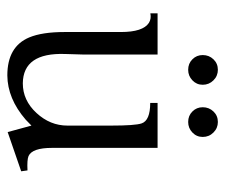

<svg xmlns="http://www.w3.org/2000/svg" viewBox="-65 -531 611 521"><g transform="rotate(90 240.5 -270.5)"><path d="M16.1 -373V-392.6H127.9V-188.5Q127.9 -181.6 126.5 -141.6Q122.6 -27.8 206.1 -26.9Q252.4 -26.9 286.6 -64Q320.8 -101.1 320.8 -147.9V-266.6Q320.8 -331.5 314.9 -349.1Q307.1 -372.6 259.3 -372.6V-392.6H381.3V-106Q381.3 -52.7 403.3 -42.5Q413.6 -38.1 442.4 -39.6L444.8 -22.5L338.4 14.2L320.8 -50.3L304.7 -34.7Q247.6 14.6 184.6 15.1Q106.4 15.1 81.5 -44.4Q66.9 -79.6 66.9 -140.1V-293Q66.9 -353 42 -369.1Q30.8 -376 16.1 -373ZM129.4 -515.1Q129.4 -532.2 140.9 -544.2Q152.3 -556.2 169.4 -556.2Q186 -556.2 198 -544.2Q210 -532.2 210 -515.1Q210 -498.5 198 -487.1Q186 -475.6 169.4 -475.6Q152.3 -475.6 140.9 -487.1Q129.4 -498.5 129.4 -515.1ZM271 -515.1Q271 -532.2 282.5 -544.2Q293.9 -556.2 311 -556.2Q327.6 -556.2 339.6 -544.2Q351.6 -532.2 351.6 -515.1Q351.6 -498.5 339.6 -487.1Q327.6 -475.6 311 -475.6Q293.9 -475.6 282.5 -487.1Q271 -498.5 271 -515.1Z"/></g></svg>

Font: Lancelot
Style: Regular
Weight: 400
Designer: Marion Kadi
Foundry: Marion Kadi, Anton Koovit
Version: 1.004